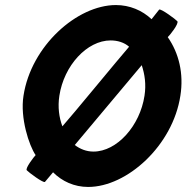

<svg xmlns="http://www.w3.org/2000/svg" viewBox="-20 -732 738 760"><path d="M73 -353C59 -265 95 -156 121 -118C115 -112 79 -66 86 -58C93 -50 152 -6 158 -12L190 -50C226 -14 274 8 329 8C483 8 664 -156 694 -353C708 -441 688 -522 644 -585C651 -591 689 -638 682 -648C676 -655 617 -699 610 -694L580 -656C543 -691 493 -712 439 -712C285 -712 103 -550 73 -353ZM215 -353C233 -472 324 -572 418 -572C445 -572 472 -564 491 -547C455 -506 263 -272 227 -232C214 -266 208 -308 215 -353ZM276 -158 541 -474C553 -438 559 -398 552 -353C534 -234 443 -132 350 -132C322 -132 297 -142 276 -158Z"/></svg>

Font: Ampere
Style: UltCndIta
Weight: 400
Version: Version 1